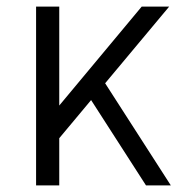

<svg xmlns="http://www.w3.org/2000/svg" viewBox="-20 -560 541 580"><path d="M103 -174 408 -540H491L131 -109ZM89 -540H159V0H89ZM237 -286 287 -325 496 0H421Z"/></svg>

Font: Pathway Extreme 28pt Light
Style: Regular
Weight: 300
Designer: Eduardo Rodriguez Tunni
Foundry: Eduardo Rodriguez Tunni
Version: Version 1.001;gftools[0.9.26]